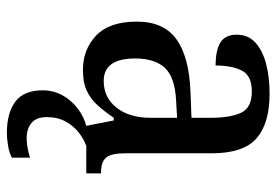

<svg xmlns="http://www.w3.org/2000/svg" viewBox="-146 -442 824 573"><g transform="rotate(90 266.5 -155.0)"><path d="M188 10Q127 10 85.5 -29.5Q44 -69 44 -151Q44 -231 96.5 -269Q149 -307 254 -311L331 -314V-373Q331 -428 316.5 -461Q302 -494 252 -494Q205 -494 190 -464Q175 -434 175 -386Q129 -386 106 -400.5Q83 -415 83 -449Q83 -483 106.5 -504.5Q130 -526 169.5 -536.5Q209 -547 259 -547Q348 -547 392.5 -508Q437 -469 437 -374V-116Q437 -74 450 -59Q463 -44 494 -44H497V0H355L339 -82H331Q312 -54 293.5 -33.5Q275 -13 250.5 -1.5Q226 10 188 10ZM221 -52Q271 -52 301 -90.5Q331 -129 331 -191V-271L278 -268Q208 -264 181 -233.5Q154 -203 154 -146Q154 -52 221 -52ZM377 237Q316 237 282.5 211.5Q249 186 249 130Q249 98 264 71Q279 44 303.5 25.5Q328 7 355 0H415Q395 7 375 22.5Q355 38 342 62Q329 86 329 118Q329 149 346.5 163.5Q364 178 392 178Q417 178 450 168V222Q436 230 414 233.5Q392 237 377 237Z"/></g></svg>

Font: Noto Serif Khmer SemiCondensed Medium
Style: Regular
Weight: 500
Width: 4
Designer: Danh Hong and the Monotype Design Team
Foundry: Monotype Imaging Inc.
Version: Version 2.004; ttfautohint (v1.8.4.7-5d5b)